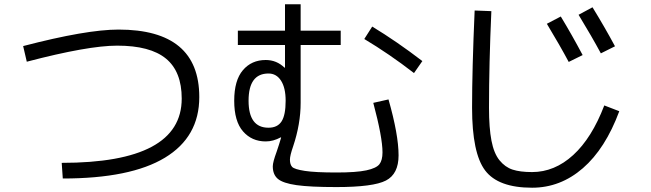

<svg xmlns="http://www.w3.org/2000/svg" viewBox="-20 -823 3040 896"><path d="M88 -608Q383 -685 533 -685Q910 -685 910 -370Q910 -184 749.5 -87Q589 10 273 10L268 -63Q828 -63 828 -363Q828 -489 754.5 -549.5Q681 -610 527 -610Q391 -610 105 -535Z M1090 -680H1310V-803H1383V-680H1570V-613H1383V-343Q1383 -245 1348 -140Q1333 -97 1333 -78Q1333 -55 1343.5 -44Q1354 -33 1402.5 -25.5Q1451 -18 1550 -18Q1643 -18 1689.5 -28Q1736 -38 1750.5 -56.5Q1765 -75 1765 -112Q1765 -182 1722 -343L1793 -359Q1840 -194 1840 -98Q1840 -11 1781 19.5Q1722 50 1550 50Q1427 50 1364 41Q1301 32 1277 12Q1253 -8 1253 -47Q1253 -66 1271 -115Q1282 -147 1292 -181L1290 -182Q1255 -163 1220 -163Q1155 -163 1114 -210Q1073 -257 1073 -353Q1073 -448 1113.5 -495.5Q1154 -543 1220 -543Q1271 -543 1308 -507L1310 -508V-613H1090ZM1680 -641 1717 -699Q1831 -630 1951 -538L1912 -482Q1797 -571 1680 -641ZM1140 -353Q1140 -227 1233 -227Q1275 -227 1294 -256.5Q1313 -286 1313 -353Q1313 -413 1291.5 -446.5Q1270 -480 1233 -480Q1140 -480 1140 -353Z M2532 -712 2597 -746Q2648 -662 2699 -566L2634 -534Q2594 -609 2532 -712ZM2680 -754 2745 -789Q2801 -698 2850 -607L2784 -574Q2742 -652 2680 -754ZM2195 -774 2273 -771Q2262 -523 2262 -320Q2262 -226 2273.5 -166.5Q2285 -107 2311 -75Q2337 -43 2372 -31.5Q2407 -20 2463 -20Q2568 -20 2655 -99.5Q2742 -179 2800 -331L2870 -304Q2805 -129 2700 -38Q2595 53 2463 53Q2305 53 2244 -27.5Q2183 -108 2183 -320Q2183 -498 2195 -774Z"/></svg>

Font: M PLUS 1p
Style: Regular
Weight: 400
Version: Version 1.062